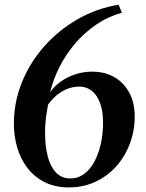

<svg xmlns="http://www.w3.org/2000/svg" viewBox="-20 -784 619 816"><path d="M273 12.5Q214 12.5 170 -9.8Q126 -32 96.8 -70Q67.5 -108 53.2 -156.8Q39 -205.5 39 -258.5Q39 -350 73 -434Q107 -518 167.8 -586.8Q228.5 -655.5 309.5 -702Q390.5 -748.5 484 -764L498 -730Q438.5 -713.5 388.5 -679.2Q338.5 -645 299.2 -599Q260 -553 233 -499.8Q206 -446.5 193 -391.5Q210.5 -417.5 238.2 -437.2Q266 -457 300.2 -468.2Q334.5 -479.5 371.5 -479.5Q425 -479.5 465.8 -456.2Q506.5 -433 529.5 -390Q552.5 -347 552.5 -289Q552.5 -228.5 532.2 -174.2Q512 -120 474.8 -78Q437.5 -36 386.2 -11.8Q335 12.5 273 12.5ZM278 -25.5Q312 -25.5 338 -45Q364 -64.5 381.8 -98.2Q399.5 -132 408.8 -174.2Q418 -216.5 418 -262Q418 -314 404.5 -348.2Q391 -382.5 368.5 -399.2Q346 -416 318 -416Q289.5 -416 264.2 -405.5Q239 -395 218.8 -377.5Q198.5 -360 184 -338.5Q180.5 -319 177.5 -299.5Q174.5 -280 173 -260Q171.5 -240 171.5 -219.5Q171.5 -163 183 -119.2Q194.5 -75.5 218 -50.8Q241.5 -26 278 -25.5Z"/></svg>

Font: Merriweather 96pt SemiBold
Style: Italic
Weight: 600
Italic angle: -7.8°
Version: Version 2.101